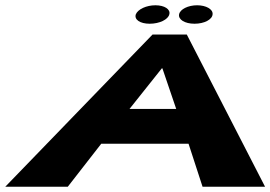

<svg xmlns="http://www.w3.org/2000/svg" viewBox="-138 -708 1025 728"><path d="M451.3 -688C417.3 -688 385 -673 377.1 -654C370 -634 392.6 -618 429.6 -618C466.6 -618 500 -634 504.1 -654C509 -673 485.3 -688 451.3 -688ZM609.3 -688C575.3 -688 545 -673 541.1 -654C537 -634 562.6 -618 599.6 -618C636.6 -618 667 -634 668.1 -654C670 -673 643.3 -688 609.3 -688ZM570.3 -577H440.3L-118 0H119L245.9 -163H576.9L630 0H867ZM530.1 -295H353.1L475.7 -449H477.7Z"/></svg>

Font: Hussar Milosc
Style: Obl
Weight: 700
Foundry: Cannot Into Space Fonts
Version: Version 1.02